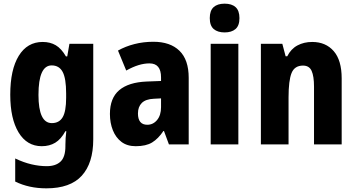

<svg xmlns="http://www.w3.org/2000/svg" viewBox="-20 -854 1944 1048"><path d="M213 -625Q254 -625 284.5 -607Q315 -589 340 -546H347L359 -615H489V-93Q489 36 426.5 105Q364 174 233 174Q138 174 63 137V11Q109 33 152 43Q195 53 235 53Q284 53 310.5 28Q337 3 337 -56V-63Q337 -101 342 -138H337Q313 -94 281.5 -75Q250 -56 208 -56Q127 -56 81.5 -131Q36 -206 36 -337Q36 -474 82.5 -549.5Q129 -625 213 -625ZM262 -497Q190 -497 190 -336Q190 -182 263 -182Q303 -182 322 -214Q341 -246 341 -320V-344Q341 -426 322 -461.5Q303 -497 262 -497Z M817 -626Q909 -626 959.5 -577Q1010 -528 1010 -429V-66H902L875 -139H872Q844 -97 810.5 -76.5Q777 -56 721 -56Q674 -56 643 -79.5Q612 -103 596 -143Q580 -183 580 -232Q580 -319 631 -362Q682 -405 781 -409L859 -412V-432Q859 -508 796 -508Q767 -508 736 -498.5Q705 -489 669 -469L624 -578Q665 -601 714 -613.5Q763 -626 817 -626ZM820 -315Q775 -313 754 -292Q733 -271 733 -235Q733 -173 784 -173Q816 -173 837.5 -199Q859 -225 859 -269V-317Z M1206 -834Q1245 -834 1266 -815Q1287 -796 1287 -755Q1287 -714 1265.5 -695.5Q1244 -677 1206 -677Q1168 -677 1146.5 -695.5Q1125 -714 1125 -755Q1125 -796 1146 -815Q1167 -834 1206 -834ZM1281 -615V-66H1130V-615Z M1684 -625Q1758 -625 1801.5 -575Q1845 -525 1845 -426V-66H1694V-381Q1694 -438 1681 -467Q1668 -496 1634 -496Q1588 -496 1571.5 -455.5Q1555 -415 1555 -322V-66H1404V-615H1521L1539 -547H1548Q1568 -587 1603.5 -606Q1639 -625 1684 -625Z"/></svg>

Font: Noto Sans Malayalam UI Condensed ExtraBold
Style: Regular
Weight: 800
Width: 3
Designer: Jelle Bosma - Monotype Design Team
Foundry: Monotype Imaging Inc.
Version: Version 2.104; ttfautohint (v1.8.4.7-5d5b)